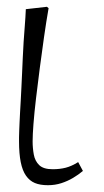

<svg xmlns="http://www.w3.org/2000/svg" viewBox="-20 -531 307 565"><path d="M121 14Q98 14 82.5 7.5Q67 1 56.5 -14Q46 -29 41 -54Q36 -79 36 -115Q36 -119 36 -126.5Q36 -134 36.5 -145Q37 -156 37.5 -169.5Q38 -183 39 -199.5Q40 -216 41 -234.5Q42 -253 43 -273.5Q44 -294 45 -316Q46 -338 47 -361Q48 -384 49.5 -407.5Q51 -431 53 -455.5Q55 -480 56 -504L118 -511L123 -507Q116 -467 109.5 -421.5Q103 -376 97 -330Q91 -284 86 -241.5Q81 -199 78.5 -166.5Q76 -134 76 -115Q76 -95 79.5 -76Q83 -57 95.5 -45Q108 -33 135 -33Q156 -33 173.5 -37.5Q191 -42 210 -54L224 -28Q211 -17 195 -7.5Q179 2 160.5 8Q142 14 121 14Z"/></svg>

Font: Literata 18pt ExtraLight
Style: Italic
Weight: 250
Italic angle: -2°
Designer: Latin by Veronika Burian and Jose Scaglione. Greek by Irene Vlachou. Cyrillic by Vera Evstafieva
Foundry: TypeTogether
Version: Version 3.103;gftools[0.9.29]